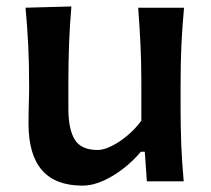

<svg xmlns="http://www.w3.org/2000/svg" viewBox="-20 -562 655 595"><path d="M234.9 13.2Q68.4 13.2 68.4 -178.7Q68.4 -213.9 69.3 -240.5Q70.3 -267.1 70.3 -293.9Q70.3 -366.7 67.4 -423.1Q64.5 -479.5 59.1 -538.1L201.2 -542Q196.3 -483.4 194.1 -427Q191.9 -370.6 191.9 -308.6V-225.1Q191.9 -161.6 211.7 -129.4Q231.4 -97.2 282.7 -97.2Q301.3 -97.2 325.9 -109.4Q350.6 -121.6 375.2 -142.3Q399.9 -163.1 418 -188V-308.6Q418 -370.6 415.3 -425Q412.6 -479.5 408.2 -538.1H550.3Q544.9 -479.5 542.2 -423.1Q539.6 -366.7 539.6 -293.9V-235.4Q539.6 -168.5 541.7 -113.5Q543.9 -58.6 549.3 0H435.1L428.7 -91.8H416.5Q395.5 -66.4 365.5 -42.2Q335.4 -18.1 301.5 -2.4Q267.6 13.2 234.9 13.2Z"/></svg>

Font: Pinar-DS1-FD SemiBold
Style: Regular
Weight: 600
Designer: Amin Abedi
Version: Version 3.000